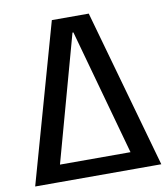

<svg xmlns="http://www.w3.org/2000/svg" viewBox="-80 -768 732 835"><g transform="rotate(-10 286.5 -350.0)"><path d="M205 -700H368L565 0H463L288 -631H284L110 0H8ZM110 -75H463V0H110Z"/></g></svg>

Font: Pathway Extreme SemiCondensed Medium
Style: Regular
Weight: 500
Width: 4
Version: Version 1.001;gftools[0.9.26]